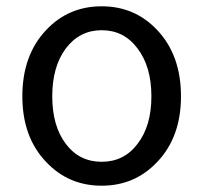

<svg xmlns="http://www.w3.org/2000/svg" viewBox="-20 -577 646 610"><path d="M127 -62Q51 -141 51 -271Q51 -402 127 -482Q198 -557 303 -557Q408 -557 479 -482Q555 -402 555 -271Q555 -141 479 -62Q408 13 303 13Q198 13 127 -62ZM417 -120Q461 -177 461 -271Q461 -365 417 -423Q374 -481 303 -481Q233 -481 189 -423Q146 -365 146 -271Q146 -177 189 -120Q232 -63 303 -63Q374 -63 417 -120Z"/></svg>

Font: Source Han Sans K Regular
Style: Regular
Weight: 400
Designer: Ryoko NISHIZUKA  (kana & ideographs); Paul D. Hunt (Latin, Greek & Cyrillic); Wenlong ZHANG  (bopomofo); Sandoll Communi
Foundry: Adobe Systems Incorporated
Version: Version 1.00 July 18, 2014, initial release